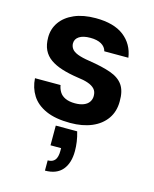

<svg xmlns="http://www.w3.org/2000/svg" viewBox="-121 -619 783 979"><g transform="rotate(15 270.5 -129.0)"><path d="M273 12Q195 12 144.5 -10.5Q94 -33 69 -72.5Q44 -112 41 -162H176Q179 -143 189 -126.5Q199 -110 219.5 -100.5Q240 -91 271 -91Q297 -91 316 -98.5Q335 -106 344.5 -120Q354 -134 354 -152Q354 -175 341.5 -188.5Q329 -202 306 -210Q283 -218 249 -222Q202 -229 165.5 -240.5Q129 -252 103.5 -270Q78 -288 65 -315Q52 -342 52 -381Q52 -426 77 -461.5Q102 -497 149 -517.5Q196 -538 262 -538Q358 -538 411 -497Q464 -456 474 -386H347Q341 -409 319 -421.5Q297 -434 261 -434Q223 -434 202.5 -420.5Q182 -407 182 -384Q182 -369 191 -356Q200 -343 223 -334Q246 -325 286 -319Q357 -308 402 -292Q447 -276 468.5 -245Q490 -214 489 -159Q489 -106 462 -67.5Q435 -29 386.5 -8.5Q338 12 273 12ZM212 280V226Q238 226 250 210.5Q262 195 262 163V148H206V44H319Q327 71 330.5 96Q334 121 334 144Q334 208 303.5 244Q273 280 212 280Z"/></g></svg>

Font: DM Sans 9pt
Style: Bold
Weight: 700
Designer: Colophon Foundry, Jonny Pinhorn
Foundry: Colophon Foundry
Version: Version 4.004;gftools[0.9.30]